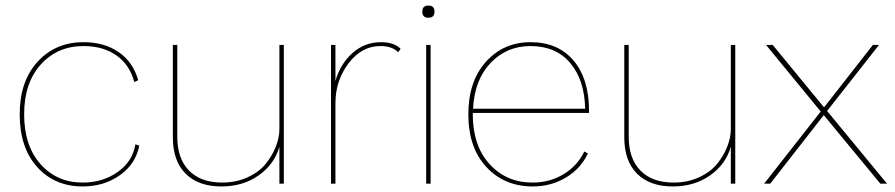

<svg xmlns="http://www.w3.org/2000/svg" viewBox="-20 -662 3227 692"><path d="M281 -510Q356 -510 408 -474Q460 -438 478 -373L464 -366Q448 -428 400 -462Q352 -496 281 -496Q187 -496 127 -429.5Q67 -363 67 -250Q67 -137 126 -70.5Q185 -4 278 -4Q350 -4 404 -42Q458 -80 468 -142L482 -137Q469 -71 412 -30.5Q355 10 278 10Q177 10 114 -60Q51 -130 51 -250Q51 -369 115.5 -439.5Q180 -510 281 -510Z M778 10Q695 10 649 -36Q603 -82 603 -167V-500H619V-169Q619 -90 661.5 -47Q704 -4 781 -4Q832 -4 873.5 -23.5Q915 -43 938.5 -72.5Q962 -102 974.5 -134.5Q987 -167 987 -196V-500H1003V0H987V-133Q969 -70 912.5 -30Q856 10 778 10Z M1173 0V-500H1189V-370Q1206 -431 1250 -470.5Q1294 -510 1353 -510Q1400 -510 1424 -486L1415 -474Q1393 -496 1351 -496Q1283 -496 1236 -433.5Q1189 -371 1189 -291V0Z M1546 -620Q1546 -598 1524 -598Q1502 -598 1502 -620Q1502 -642 1524 -642Q1546 -642 1546 -620ZM1532 -500V0H1516V-500Z M2103 -255H1684V-250Q1684 -137 1744.5 -70.5Q1805 -4 1900 -4Q1961 -4 2011 -34Q2061 -64 2086 -116L2099 -109Q2073 -54 2019.5 -22Q1966 10 1900 10Q1798 10 1733 -60Q1668 -130 1668 -250Q1668 -369 1731.5 -439.5Q1795 -510 1892 -510Q1991 -510 2047 -444Q2103 -378 2103 -262ZM1892 -496Q1806 -496 1748 -435Q1690 -374 1685 -270H2089Q2087 -373 2035.5 -434.5Q1984 -496 1892 -496Z M2405 10Q2322 10 2276 -36Q2230 -82 2230 -167V-500H2246V-169Q2246 -90 2288.5 -47Q2331 -4 2408 -4Q2459 -4 2500.5 -23.5Q2542 -43 2565.5 -72.5Q2589 -102 2601.5 -134.5Q2614 -167 2614 -196V-500H2630V0H2614V-133Q2596 -70 2539.5 -30Q2483 10 2405 10Z M3177 0H3153L2949 -247L2756 0H2734L2938 -260L2741 -500H2765L2950 -275L3126 -500H3148L2961 -262Z"/></svg>

Font: Elaine Sans Thin
Style: Regular
Weight: 250
Designer: Wei Huang
Foundry: Wei Huang
Version: Version 2.001;December 24, 2019;FontCreator 12.0.0.2547 64-b